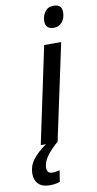

<svg xmlns="http://www.w3.org/2000/svg" viewBox="-172 -787 531 1056"><g transform="rotate(-10 93.5 -258.5)"><path d="M190 -623Q143 -623 143 -668Q143 -696 159.5 -719.5Q176 -743 208 -743Q254 -743 254 -700Q254 -667 236.5 -645Q219 -623 190 -623ZM6 0 120 -539H215L100 0ZM16 226Q-24 226 -45.5 205Q-67 184 -67 149Q-67 104 -40.5 69Q-14 34 35 0H97Q58 35 36 65.5Q14 96 13 128Q13 160 44 160Q53 160 63 158Q73 156 84 154L74 217Q61 222 46 224Q31 226 16 226Z"/></g></svg>

Font: Noto Sans Condensed Medium
Style: Italic
Weight: 500
Width: 3
Italic angle: -12°
Designer: Monotype Design Team
Foundry: Monotype Imaging Inc.
Version: Version 2.013; ttfautohint (v1.8.4.7-5d5b)